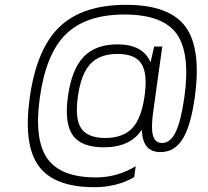

<svg xmlns="http://www.w3.org/2000/svg" viewBox="-20 -655 871 804"><path d="M661.6 -460 660.6 -459 659.2 -458 621.6 -188Q611.8 -119.1 620.6 -87.6Q629.4 -56.2 658.7 -56.2Q693.4 -56.2 715.6 -102.1Q737.8 -147.9 752 -248Q777.8 -432.1 719.7 -513.2Q661.6 -594.2 501.5 -594.2Q340.8 -594.2 256.8 -512.7Q172.9 -431.2 147 -248Q122.1 -71.8 177.7 8.1Q233.4 87.9 381.8 87.9Q471.2 87.9 548.3 41L542 86.9Q467.8 128.9 376 128.9Q206.1 128.9 141.6 39.6Q77.1 -49.8 104.5 -246.1Q133.3 -450.7 229.5 -542.7Q325.7 -634.8 507.3 -634.8Q689.5 -634.8 756.8 -543Q824.2 -451.2 795.4 -246.1Q778.8 -127 744.6 -72.5Q710.4 -18.1 652.3 -18.1Q614.7 -18.1 595.2 -40.8Q575.7 -63.5 573.7 -111.8Q525.4 -38.1 414.6 -38.1Q320.3 -38.1 284.7 -88.6Q249 -139.2 264.6 -252Q280.3 -364.7 330.1 -417Q379.9 -469.2 471.7 -469.2Q579.1 -469.2 610.4 -394L625.5 -460ZM421.9 -77.1H420.9Q495.6 -77.6 533.9 -118.4Q572.3 -159.2 585.4 -252.9Q598.6 -346.2 572.5 -387.7Q546.4 -429.2 472.2 -429.2Q397.5 -429.2 358.4 -387.2Q319.3 -345.2 306.2 -251Q293 -158.2 319.8 -117.9Q346.7 -77.6 420.9 -77.1H419.9Z"/></svg>

Font: Fivo Sans Light
Style: Regular
Weight: 300
Designer: Alexander Slobzheninov
Foundry: Alexander Slobzheninov
Version: 1.0